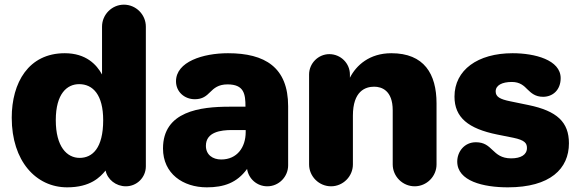

<svg xmlns="http://www.w3.org/2000/svg" viewBox="-20 -783 2464 815"><path d="M265.1 12.2C363.8 12.2 404.8 -30.8 428.2 -59.1C436 -21 472.2 7.8 514.2 7.8C561 7.8 599.1 -29.8 599.1 -77.1V-669.9C599.1 -721.2 557.1 -763.2 505.9 -763.2C455.1 -763.2 413.1 -721.2 413.1 -669.9V-466.8C390.1 -508.8 345.2 -557.1 254.9 -557.1C101.1 -557.1 29.8 -432.1 29.8 -283.2C29.8 -99.1 132.8 12.2 265.1 12.2ZM317.9 -112.8C264.2 -112.8 216.8 -160.2 216.8 -272.9C216.8 -386.2 265.1 -425.8 315.9 -425.8C375 -425.8 418 -379.9 418 -272.9C418 -153.8 372.1 -112.8 317.9 -112.8Z M857.9 12.2C930.2 12.2 985.8 -6.8 1028.8 -65.9C1035.2 -23.9 1070.8 7.8 1114.7 7.8C1164.1 7.8 1203.1 -33.2 1203.1 -81.1V-332C1203.1 -497.1 1105 -557.1 947.8 -557.1C841.8 -557.1 727.1 -521 727.1 -438C727.1 -393.1 763.2 -361.8 807.1 -361.8C839.8 -361.8 856 -376 872.1 -392.1C888.2 -408.2 906.7 -424.8 945.8 -424.8C1016.1 -424.8 1022 -383.8 1022 -330.1H954.1C830.1 -330.1 671.9 -311 671.9 -152.8C671.9 -45.9 756.8 12.2 857.9 12.2ZM918.9 -106C882.8 -106 854 -126 854 -164.1C854 -223.1 918 -231 963.9 -231H1022.9V-222.2C1022.9 -158.2 986.8 -106 918.9 -106Z M1385.3 7.8C1436 7.8 1478 -34.2 1478 -85V-292C1478 -396 1530.3 -415 1568.4 -415C1600.1 -415 1647 -398.9 1647 -314.9V-85C1647 -34.2 1689 7.8 1740.2 7.8C1791 7.8 1833 -34.2 1833 -85V-344.2C1833 -469.2 1780.3 -557.1 1641.1 -557.1C1548.3 -557.1 1492.2 -505.9 1465.3 -453.1V-466.8C1465.3 -514.2 1426.3 -553.2 1377.9 -553.2C1331.1 -553.2 1292 -514.2 1292 -466.8V-85C1292 -34.2 1334 7.8 1385.3 7.8Z M2135.7 12.2C2315.9 12.2 2395 -66.9 2395 -174.8C2395 -265.1 2343.8 -312 2224.1 -336.9L2146 -353C2102.1 -361.8 2084 -372.1 2084 -395C2084 -420.9 2110.8 -435.1 2152.8 -435.1C2187 -435.1 2204.1 -418.9 2219.7 -402.8C2234.9 -388.2 2252 -372.1 2285.2 -372.1C2326.2 -372.1 2359.9 -400.9 2359.9 -451.2C2359.9 -528.8 2250 -557.1 2155.8 -557.1C2007.8 -557.1 1909.2 -485.8 1909.2 -373C1909.2 -284.2 1967.8 -236.8 2090.8 -211.9L2159.2 -198.2C2208 -188 2216.8 -174.8 2216.8 -154.8C2216.8 -126 2190.9 -110.8 2149.9 -110.8C2107.9 -110.8 2088.9 -128.9 2070.8 -146C2052.7 -163.1 2036.1 -179.2 2000 -179.2C1951.2 -179.2 1920.9 -139.2 1920.9 -97.2C1920.9 -14.2 2031.7 12.2 2135.7 12.2Z"/></svg>

Font: Jellee Bold
Style: Regular
Weight: 700
Designer: Alfredo Marco Pradil
Foundry: Hanken Design Co.
Version: Version 1.223;hotconv 1.0.109;makeotfexe 2.5.65596